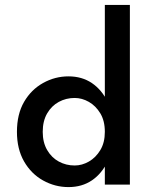

<svg xmlns="http://www.w3.org/2000/svg" viewBox="-20 -776 586 782"><path d="M407 -756V-24H509V-756ZM49 -239Q49 -169 78 -118.5Q107 -68 155.5 -41Q204 -14 259 -14Q314 -14 354.5 -41.5Q395 -69 419 -119.5Q443 -170 443 -239Q443 -310 419 -360Q395 -410 354.5 -437.5Q314 -465 259 -465Q204 -465 155.5 -438Q107 -411 78 -361Q49 -311 49 -239ZM154 -239Q154 -283 172 -314Q190 -345 219.5 -361Q249 -377 284 -377Q314 -377 342 -361Q370 -345 388.5 -314.5Q407 -284 407 -239Q407 -195 388.5 -164.5Q370 -134 342 -118Q314 -102 284 -102Q249 -102 219.5 -118Q190 -134 172 -165Q154 -196 154 -239Z"/></svg>

Font: SpinnyJost
Style: Regular
Weight: 500
Version: Version 3.710